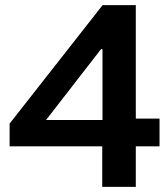

<svg xmlns="http://www.w3.org/2000/svg" viewBox="-20 -731 656 751"><path d="M379.9 0H511.2V-710.9H381.3L17.6 -247.6V-158.7H604V-267.1H446.3L406.7 -261.7H160.2L375 -538.6H380.9V-217.8L379.9 -193.4Z"/></svg>

Font: Roboto Flex
Style: wght 600 wdth 140 opsz 13.0 GRAD 0.00 slnt 0.00 XTRA 468 XOPQ 96 YOPQ 79 YTLC 514 YTUC 712 YTAS 750 YTDE -203.00 YTFI 738
Weight: 600
Width: 8
Designer: Berlow after Robertson
Foundry: Google
Version: Version 3.100